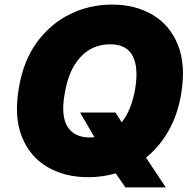

<svg xmlns="http://www.w3.org/2000/svg" viewBox="-20 -757 835 831"><path d="M764.2 -350.9Q748.6 -258.5 708.6 -189.3Q668.7 -120 611.9 -74.9L697.4 54H522.7L480.8 -6.7Q424 9.9 362.2 9.9Q259.9 9.9 184.7 -34.4Q109.4 -78.8 74.9 -164.4Q40.5 -250 61.1 -373.6Q80.3 -492.2 139.2 -573.2Q198.2 -654.1 283 -695.7Q367.9 -737.2 464.5 -737.2Q566.1 -737.2 641.2 -692.5Q716.3 -647.7 750.5 -561.4Q784.8 -475.1 764.2 -350.9ZM326.7 -269.9H480.1L506.7 -227.6Q549.7 -281.6 565.3 -373.6Q580.3 -467.3 553.4 -516.3Q526.6 -565.3 457.4 -565.3Q378.6 -565.3 327.2 -508.7Q275.9 -452.1 259.9 -350.9Q242.9 -256 272 -209Q301.1 -161.9 369.3 -161.9Q379.3 -161.9 388.8 -163Z"/></svg>

Font: Inter UI Black
Style: Italic
Weight: 900
Italic angle: -9.39999°
Designer: Rasmus Andersson
Foundry: rsms
Version: 3.2;8d6f07862